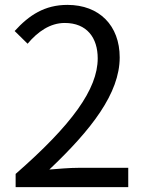

<svg xmlns="http://www.w3.org/2000/svg" viewBox="-20 -766 595 786"><path d="M44 0H505V-79H302C265 -79 220 -75 182 -72C354 -235 470 -384 470 -531C470 -661 387 -746 256 -746C163 -746 99 -704 40 -639L93 -587C134 -636 185 -672 245 -672C336 -672 380 -611 380 -527C380 -401 274 -255 44 -54Z"/></svg>

Font: Noto Sans CJK HK
Style: Regular
Weight: 400
Designer: Ryoko NISHIZUKA 西塚涼子 (kana, bopomofo & ideographs); Paul D. Hunt (Latin, Greek & Cyrillic); Sandoll Communications 산돌커뮤니
Foundry: Adobe
Version: Version 2.004;hotconv 1.0.118;makeotfexe 2.5.65603